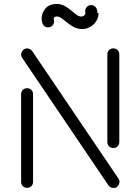

<svg xmlns="http://www.w3.org/2000/svg" viewBox="-20 -913 703 964"><path d="M579 -200Q579 -187 570.5 -178.5Q562 -170 549 -170Q536 -170 527.5 -178.5Q519 -187 519 -200V-640Q519 -653 527.5 -661.5Q536 -670 549 -670Q562 -670 570.5 -661.5Q579 -653 579 -640ZM91 -623Q84 -633 87 -645.5Q90 -658 100 -665Q110 -672 122.5 -669Q135 -666 142 -656L575 -16Q582 -6 579 6.5Q576 19 566 26Q556 33 543.5 30Q531 27 524 17ZM146 0Q146 13 137.5 21.5Q129 30 116 30Q103 30 94.5 21.5Q86 13 86 0V-440Q86 -453 94.5 -461.5Q103 -470 116 -470Q129 -470 137.5 -461.5Q146 -453 146 -440ZM469 -848 475 -847Q474 -833 471 -824Q471 -822 468 -816Q458 -794 438 -781Q418 -768 396 -767H392Q373 -767 355 -775Q339 -781 298 -815Q287 -824 279 -827Q273 -830 269 -830H266H264Q256 -830 252 -825Q250 -822 250 -818V-815Q254 -803 248.5 -792Q243 -781 231 -777Q219 -773 208 -778.5Q197 -784 193 -796Q189 -808 189 -819Q189 -843 202 -862Q219 -890 258 -893H264H272Q285 -892 301 -885Q313 -880 333 -864Q366 -836 374 -833Q382 -830 388 -830H389Q395 -830 401 -834Q406 -837 408 -842Q410 -847 409 -846Q408 -844 408 -844Q409 -846 409 -849L408 -852Q406 -864 413 -874.5Q420 -885 432 -887Q444 -889 454.5 -882Q465 -875 467 -863Q469 -857 469 -848Z"/></svg>

Font: Beon
Style: Medium
Weight: 500
Designer: BSozoo
Foundry: BSozoo
Version: Version 001.000